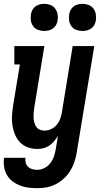

<svg xmlns="http://www.w3.org/2000/svg" viewBox="-25 -771 545 1004"><path d="M170 213Q146 213 122.5 210Q99 207 78 198.5Q57 190 39.5 176.5Q22 163 11 143.5Q0 124 -3.5 101Q-7 78 -4 54H108Q106 67 109.5 80Q113 93 122 101.5Q131 110 143.5 113.5Q156 117 170 117Q188 117 206.5 108Q225 99 237.5 83Q250 67 256.5 48.5Q263 30 266 12L278 -60Q269 -46 258 -32.5Q247 -19 232.5 -9.5Q218 0 202 4Q186 8 170 8Q144 8 119.5 -1Q95 -10 78.5 -28Q62 -46 52.5 -69.5Q43 -93 39.5 -118Q36 -143 38 -169.5Q40 -196 44 -222L79 -434H50V-530H207L154 -207Q152 -194 151 -180.5Q150 -167 150.5 -154.5Q151 -142 154.5 -130Q158 -118 164.5 -108Q171 -98 182.5 -93Q194 -88 207 -88Q225 -88 241.5 -95.5Q258 -103 270 -116.5Q282 -130 288.5 -146.5Q295 -163 298 -180L355 -530H468L376 27Q372 52 364 76Q356 100 342.5 122Q329 144 309.5 162Q290 180 267 192Q244 204 219 208.5Q194 213 170 213ZM406 -609Q389 -609 373.5 -615Q358 -621 348.5 -634Q339 -647 336.5 -663.5Q334 -680 337 -697Q339 -709 345 -720Q351 -731 361 -738Q371 -745 383 -748Q395 -751 406 -751Q423 -751 438.5 -745Q454 -739 463.5 -726Q473 -713 476 -696.5Q479 -680 476 -663Q474 -651 468 -640Q462 -629 452 -622Q442 -615 430 -612Q418 -609 406 -609ZM206 -609Q189 -609 173.5 -615Q158 -621 148.5 -634Q139 -647 136.5 -663.5Q134 -680 137 -697Q139 -709 145 -720Q151 -731 161 -738Q171 -745 183 -748Q195 -751 206 -751Q223 -751 238.5 -745Q254 -739 263.5 -726Q273 -713 276 -696.5Q279 -680 276 -663Q274 -651 268 -640Q262 -629 252 -622Q242 -615 230 -612Q218 -609 206 -609Z"/></svg>

Font: Iosevka Slab
Style: Bold Italic
Weight: 700
Italic angle: -9°
Monospace: yes
Designer: Belleve Invis
Foundry: Belleve Invis
Version: Version 11.1.0; ttfautohint (v1.8.3)